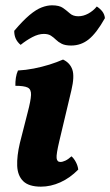

<svg xmlns="http://www.w3.org/2000/svg" viewBox="-20 -690 413 719"><path d="M133.4 9Q87.9 9 66.9 -11.6Q46 -32.2 44.4 -68.9Q42.9 -105.6 54.4 -154.3L83.9 -270.1Q95.3 -313.3 96.2 -334.5Q97.1 -355.6 83.6 -362.2Q70.1 -368.7 37.6 -368.7Q37.2 -383.3 39.4 -398.6Q41.7 -413.8 47.3 -426Q76.4 -427.5 106.7 -433.4Q137 -439.4 165.1 -448.1Q193.1 -456.9 216.1 -467Q242.4 -454.5 251 -429Q259.6 -403.4 247.3 -351.9L202.2 -162Q190.3 -112 192 -97.7Q193.7 -83.5 206.1 -83.5Q214.1 -83.5 224.7 -88.4Q235.3 -93.3 247.7 -104.6Q256.7 -97 264.1 -83Q271.5 -69 273 -54.9Q241.9 -23.3 205.9 -7.2Q169.8 9 133.4 9ZM246.4 -519.5Q224.4 -519.5 211.3 -526Q198.3 -532.5 189.5 -541.3Q180.7 -550 170.6 -556.5Q160.6 -563 144 -563Q124 -563 101.1 -551Q78.3 -539 57.3 -522Q32.9 -541.9 33.3 -574.6Q66.2 -613.3 90.9 -633.9Q115.6 -654.5 136.2 -662.3Q156.7 -670.1 174.9 -670.1Q202 -670.1 216.1 -660.1Q230.1 -650.1 241.9 -639.6Q253.7 -629.1 273.3 -629.1Q292 -629.1 310.5 -639.1Q329.1 -649.2 342.5 -665.7Q355.2 -657.4 363.3 -646.9Q371.4 -636.3 372.9 -622.1Q341.6 -566.4 312.7 -543Q283.8 -519.5 246.4 -519.5Z"/></svg>

Font: Vollkorn
Style: Italic
Weight: 400
Italic angle: -11°
Designer: Friedrich Althausen
Foundry: Friedrich Althausen
Version: Version 5.001